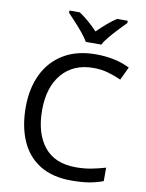

<svg xmlns="http://www.w3.org/2000/svg" viewBox="-101 -1015 834 1096"><g transform="rotate(10 316.0 -467.0)"><path d="M403 -645Q288 -645 222 -568Q156 -491 156 -357Q156 -224 217.5 -146.5Q279 -69 402 -69Q449 -69 491 -77Q533 -85 573 -97V-19Q533 -4 490.5 3Q448 10 389 10Q280 10 207 -35Q134 -80 97.5 -163Q61 -246 61 -358Q61 -466 100.5 -548.5Q140 -631 217 -677.5Q294 -724 404 -724Q517 -724 601 -682L565 -606Q532 -621 491.5 -633Q451 -645 403 -645ZM334 -784Q321 -807 299 -833.5Q277 -860 253 -886Q229 -912 211 -931V-944H271Q297 -927 325 -903Q353 -879 378 -852Q405 -879 433 -903Q461 -927 487 -944H549V-931Q530 -912 505.5 -886Q481 -860 458.5 -833.5Q436 -807 424 -784Z"/></g></svg>

Font: Noto Sans Phoenician
Style: Regular
Weight: 400
Designer: Monotype Design Team
Foundry: Monotype Imaging Inc.
Version: Version 2.001; ttfautohint (v1.8.4.7-5d5b)